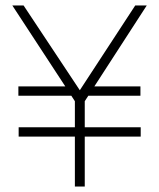

<svg xmlns="http://www.w3.org/2000/svg" viewBox="-20 -680 580 700"><path d="M47 -331V-365H218L25 -660H66L271 -351L473 -660H515L324 -365H492V-331H302L289 -311V-216H493V-182H289V0H253V-182H48V-216H253V-311L240 -331Z"/></svg>

Font: TypoPRO Titillium Text
Style: 1 wt
Weight: 100
Designer: Accademia di Belle Arti di Urbino and others
Foundry: Accademia di Belle Arti di Urbino and others.
Version: Version 25.000